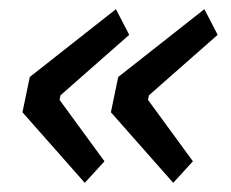

<svg xmlns="http://www.w3.org/2000/svg" viewBox="-20 -492 504 419"><path d="M165 -93 29 -247 45 -324 233 -472 262 -416 112 -284 110 -274 208 -140ZM358 -93 222 -247 238 -324 426 -472 455 -416 305 -284 303 -274 401 -140Z"/></svg>

Font: IBM Plex Sans Condensed Text
Style: Italic
Weight: 450
Width: 3
Italic angle: -11°
Designer: Mike Abbink, Paul van der Laan, Pieter van Rosmalen
Foundry: Bold Monday
Version: Version 1.1